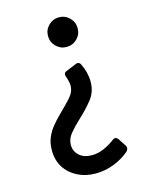

<svg xmlns="http://www.w3.org/2000/svg" viewBox="-111 -653 686 876"><g transform="rotate(-15 231.5 -215.0)"><path d="M231 151Q184 151 146 131.5Q108 112 86.5 78Q65 44 65 -2Q65 -37 76.5 -63.5Q88 -90 105 -110.5Q122 -131 138 -147Q173 -181 198.5 -208.5Q224 -236 224 -266Q224 -276 221 -288.5Q218 -301 213 -315Q211 -321 213.5 -326.5Q216 -332 221 -334L272 -355Q280 -359 286.5 -356Q293 -353 295 -348Q317 -304 317 -261Q317 -213 290.5 -179Q264 -145 223 -107Q194 -80 174.5 -56Q155 -32 155 -4Q155 26 177 46Q199 66 237 66Q266 66 295 53Q324 40 347 22Q354 17 360 18Q366 19 371 25L396 63Q401 72 399 79.5Q397 87 391 92Q361 118 319 134.5Q277 151 231 151ZM252 -441Q224 -441 203.5 -461.5Q183 -482 183 -511Q183 -540 203.5 -560.5Q224 -581 252 -581Q282 -581 302.5 -560.5Q323 -540 323 -511Q323 -482 302.5 -461.5Q282 -441 252 -441Z"/></g></svg>

Font: Miriam Libre Medium
Style: Regular
Weight: 500
Version: Version 2.000